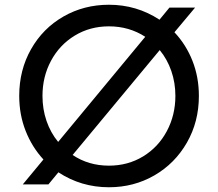

<svg xmlns="http://www.w3.org/2000/svg" viewBox="-20 -777 918 809"><path d="M226 -51 184 0H76L163 -105Q115 -157 88 -225.5Q61 -294 61 -373Q61 -482 111 -570Q161 -658 247.5 -707.5Q334 -757 439 -757Q556 -757 652 -694L694 -745H802L715 -641Q764 -589 791 -520.5Q818 -452 818 -373Q818 -264 767.5 -176Q717 -88 630.5 -38Q544 12 439 12Q322 12 226 -51ZM225 -179 592 -622Q524 -666 439 -666Q359 -666 295 -627Q231 -588 195 -521Q159 -454 159 -373Q159 -317 176 -267.5Q193 -218 225 -179ZM439 -79Q519 -79 583 -118Q647 -157 683 -224.5Q719 -292 719 -373Q719 -428 702 -477.5Q685 -527 653 -566L286 -124Q353 -79 439 -79Z"/></svg>

Font: Eudoxus Sans Medium
Style: Regular
Weight: 500
Designer: Stijn de Vries
Foundry: tokotype
Version: Version 2.005